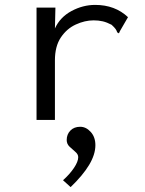

<svg xmlns="http://www.w3.org/2000/svg" viewBox="-20 -488 590 783"><path d="M129 -457H206L204 -372Q225 -418 271.5 -443Q318 -468 368 -468Q449 -468 502 -418L469 -361L465 -352L458 -356Q456 -363 451.5 -369.5Q447 -376 435 -387Q416 -397 399 -401Q382 -405 362 -405Q326 -405 289 -388Q252 -371 228 -335Q204 -299 204 -242V1H129ZM268 275 237 247Q264 223 281.5 197Q299 171 299 153Q299 141 287 131Q275 121 263.5 110Q252 99 252 83Q252 60 267 44.5Q282 29 307 29Q331 29 350 50Q369 71 369 104Q369 142 343.5 184.5Q318 227 268 275Z"/></svg>

Font: Inconsolata SemiExpanded
Style: Regular
Weight: 400
Width: 6
Monospace: yes
Designer: Raph Levien, Cyreal, Brenton Simpson
Foundry: Raph Levien, Cyreal, Google
Version: Version 3.000; ttfautohint (v1.8.2.53-6de2)